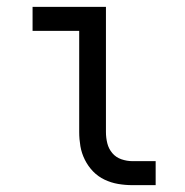

<svg xmlns="http://www.w3.org/2000/svg" viewBox="-20 -540 540 560"><path d="M366 0Q345 0 324.5 -3.5Q304 -7 285 -16Q266 -25 251.5 -40Q237 -55 227.5 -74Q218 -93 214.5 -113.5Q211 -134 211 -155V-450H75V-520H289V-155Q289 -138 293 -122Q297 -106 307.5 -93.5Q318 -81 334 -75.5Q350 -70 366 -70H434V0Z"/></svg>

Font: Iosevka Gothic
Style: Regular
Weight: 400
Monospace: yes
Designer: Belleve Invis
Foundry: Belleve Invis
Version: Version 15.5.1; ttfautohint (v1.8.4)